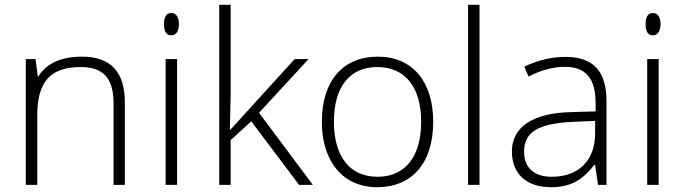

<svg xmlns="http://www.w3.org/2000/svg" viewBox="-20 -780 2888 810"><path d="M506.8 0V-347.2C506.8 -476.6 446.8 -541 326.2 -541C237.8 -541 176.8 -513.2 142.1 -458H139.2L129.9 -530.8H88.9V0H137.2V-293C137.2 -437 193.8 -497.1 320.8 -497.1C415 -497.1 459 -451.2 459 -344.2V0Z M671.9 -678.2C671.9 -646.5 682.1 -630.9 702.6 -630.9C722.7 -630.9 734.9 -648.9 734.9 -678.2C734.9 -708 722.7 -725.1 702.6 -725.1C682.1 -725.1 671.9 -709.5 671.9 -678.2ZM727.1 -530.8H678.7V0H727.1Z M949.7 -232.9 953.1 -378.9V-759.8H904.8V0H953.1V-189L1040 -268.1L1241.7 0H1299.8L1072.8 -304.2L1281.7 -530.8H1223.1L952.1 -232.9Z M1807.6 -266.1C1807.6 -436.5 1719.7 -541 1573.7 -541C1427.2 -541 1337.9 -439.5 1337.9 -266.1C1337.9 -210.9 1347.2 -162.6 1366.2 -120.6C1403.8 -36.6 1477.5 9.8 1570.8 9.8C1718.8 9.8 1807.6 -92.8 1807.6 -266.1ZM1388.7 -266.1C1388.7 -413.1 1454.6 -497.1 1571.8 -497.1C1689 -497.1 1756.8 -412.6 1756.8 -266.1C1756.8 -120.1 1689.9 -34.2 1572.8 -34.2C1455.6 -34.2 1388.7 -120.1 1388.7 -266.1Z M2002.9 -759.8H1954.6V0H2002.9Z M2538.6 0V-353C2538.6 -481.4 2481.4 -540 2364.7 -540C2307.6 -540 2250 -526.4 2191.9 -499L2210 -457C2262.7 -484.4 2313.5 -498 2362.8 -498C2454.1 -498 2492.7 -446.3 2492.7 -345.2V-310.1L2391.6 -307.1C2228 -303.7 2139.6 -244.6 2139.6 -141.1C2139.6 -46.9 2200.7 9.8 2304.7 9.8C2381.3 9.8 2433.6 -15.6 2486.8 -84H2490.7L2502.9 0ZM2307.6 -34.2C2233.4 -34.2 2190.9 -72.8 2190.9 -139.2C2190.9 -222.7 2249 -258.8 2397.9 -266.1L2490.7 -270V-217.8C2490.7 -102.5 2420.9 -34.2 2307.6 -34.2Z M2703.6 -678.2C2703.6 -646.5 2713.9 -630.9 2734.4 -630.9C2754.4 -630.9 2766.6 -648.9 2766.6 -678.2C2766.6 -708 2754.4 -725.1 2734.4 -725.1C2713.9 -725.1 2703.6 -709.5 2703.6 -678.2ZM2758.8 -530.8H2710.4V0H2758.8Z"/></svg>

Font: Open Sans 300
Style: Regular
Weight: 300
Foundry: Ascender Corporation
Version: Version 1.100;PS 001.100;hotconv 1.0.88;makeotf.lib2.5.64775